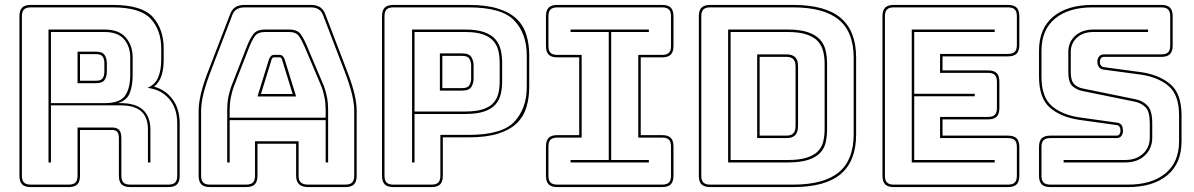

<svg xmlns="http://www.w3.org/2000/svg" viewBox="-20 -750 4850 780"><path d="M405 -620H187V-331H405Q467 -331 488 -361Q509 -391 509 -446V-516Q509 -562 483.5 -591Q458 -620 405 -620ZM295 -540H370Q396 -540 405 -526.5Q414 -513 414 -493V-459Q414 -439 405 -425.5Q396 -412 370 -412H295ZM370 -530H305V-422H370Q391 -422 397.5 -432.5Q404 -443 404 -459V-493Q404 -509 397.5 -519.5Q391 -530 370 -530ZM187 -90H177V-630H405Q463 -630 491 -597.5Q519 -565 519 -516V-447Q519 -401 507 -371.5Q495 -342 459 -331H470Q531 -331 561 -303.5Q591 -276 591 -224V-90H581V-224Q581 -273 554 -297.5Q527 -322 470 -322H187ZM259 0Q278 0 286.5 -8.5Q295 -17 295 -36V-232H435Q456 -232 464.5 -221.5Q473 -211 473 -189V-36Q473 -17 481.5 -8.5Q490 0 509 0H664Q683 0 691.5 -8.5Q700 -17 700 -36V-248Q700 -311 666.5 -349Q633 -387 579 -393Q610 -406 622.5 -435.5Q635 -465 635 -507V-553Q635 -627 592.5 -673.5Q550 -720 438 -720H105Q86 -720 77.5 -711.5Q69 -703 69 -684V-36Q69 -17 77.5 -8.5Q86 0 105 0ZM259 10H105Q81 10 70 -1Q59 -12 59 -36V-684Q59 -708 70 -719Q81 -730 105 -730H438Q557 -730 601 -680.5Q645 -631 645 -553V-507Q645 -470 636 -442.5Q627 -415 606 -398Q653 -385 681.5 -346Q710 -307 710 -248V-36Q710 -12 699 -1Q688 10 664 10H509Q485 10 474 -1Q463 -12 463 -36V-189Q463 -205 457 -213.5Q451 -222 435 -222H305V-36Q305 -12 294 -1Q283 10 259 10Z M913 -303V-272H1303V-303Q1303 -330 1298.5 -353Q1294 -376 1287 -396L1218 -559Q1207 -585 1195 -602.5Q1183 -620 1155 -620H1057Q1027 -620 1015 -602.5Q1003 -585 993 -560L929 -396Q922 -376 917.5 -353Q913 -330 913 -303ZM1073 -510Q1077 -519 1081.5 -523Q1086 -527 1092 -527H1117Q1123 -527 1127.5 -523Q1132 -519 1136 -510L1183 -358H1026ZM1126 -507 1127 -506Q1125 -510 1123 -513.5Q1121 -517 1117 -517H1092Q1088 -517 1086 -513.5Q1084 -510 1082 -506L1083 -507L1040 -368H1169ZM1303 -90V-262H913V-90H903V-303Q903 -331 907.5 -354.5Q912 -378 920 -400L984 -564Q995 -592 1009 -611Q1023 -630 1057 -630H1155Q1188 -630 1201.5 -611Q1215 -592 1227 -563L1296 -400Q1304 -378 1308.5 -354.5Q1313 -331 1313 -303V-90ZM1016 -36V-176H1193V-36Q1193 -17 1202.5 -8.5Q1212 0 1232 0H1383Q1402 0 1410.5 -8.5Q1419 -17 1419 -36V-300Q1419 -330 1409.5 -369Q1400 -408 1380 -460L1293 -687Q1287 -704 1274.5 -712Q1262 -720 1243 -720H974Q954 -720 941.5 -712Q929 -704 923 -687L836 -460Q816 -408 806.5 -369Q797 -330 797 -300V-36Q797 -17 805.5 -8.5Q814 0 833 0H980Q999 0 1007.5 -8.5Q1016 -17 1016 -36ZM833 10Q809 10 798 -1Q787 -12 787 -36V-300Q787 -331 796.5 -370.5Q806 -410 827 -464L914 -690Q921 -711 935.5 -720.5Q950 -730 974 -730H1243Q1266 -730 1280.5 -720.5Q1295 -711 1302 -691L1389 -464Q1410 -410 1419.5 -370.5Q1429 -331 1429 -300V-36Q1429 -12 1418 -1Q1407 10 1383 10H1232Q1207 10 1195 -1.5Q1183 -13 1183 -36V-166H1026V-36Q1026 -12 1015 -1Q1004 10 980 10Z M1578 10Q1554 10 1543 -1Q1532 -12 1532 -36V-684Q1532 -708 1543 -719Q1554 -730 1578 -730H1884Q1955 -730 2003 -715Q2051 -700 2079 -673Q2107 -646 2118.5 -608Q2130 -570 2130 -525V-397Q2130 -352 2118.5 -314Q2107 -276 2079 -249Q2051 -222 2003 -207Q1955 -192 1884 -192H1779V-36Q1779 -12 1768 -1Q1757 10 1733 10ZM1733 0Q1752 0 1760.5 -8.5Q1769 -17 1769 -36V-202H1884Q2020 -202 2070 -256Q2120 -310 2120 -397V-525Q2120 -612 2070 -666Q2020 -720 1884 -720H1578Q1559 -720 1550.5 -711.5Q1542 -703 1542 -684V-36Q1542 -17 1550.5 -8.5Q1559 0 1578 0ZM1870 -287H1664V-90H1654V-630H1870Q1917 -630 1946.5 -619.5Q1976 -609 1992 -591Q2008 -573 2014 -548Q2020 -523 2020 -494V-420Q2020 -391 2014 -366.5Q2008 -342 1992 -324.5Q1976 -307 1946.5 -297Q1917 -287 1870 -287ZM1664 -297H1870Q1914 -297 1941.5 -306Q1969 -315 1984 -331.5Q1999 -348 2004.5 -370.5Q2010 -393 2010 -420V-494Q2010 -521 2004.5 -544Q1999 -567 1984 -584Q1969 -601 1941.5 -610.5Q1914 -620 1870 -620H1664ZM1767 -533H1857Q1886 -533 1895 -518Q1904 -503 1904 -484V-431Q1904 -412 1895 -397Q1886 -382 1857 -382H1767ZM1857 -523H1777V-392H1857Q1880 -392 1887 -404Q1894 -416 1894 -431V-484Q1894 -499 1887 -511Q1880 -523 1857 -523Z M2244 10Q2220 10 2209 -1Q2198 -12 2198 -36V-155Q2198 -179 2209 -190Q2220 -201 2244 -201H2333V-517H2244Q2220 -517 2209 -528Q2198 -539 2198 -563V-684Q2198 -708 2209 -719Q2220 -730 2244 -730H2670Q2694 -730 2705 -719Q2716 -708 2716 -684V-563Q2716 -539 2705 -528Q2694 -517 2670 -517H2583V-201H2670Q2694 -201 2705 -190Q2716 -179 2716 -155V-36Q2716 -12 2705 -1Q2694 10 2670 10ZM2244 0H2670Q2689 0 2697.5 -8.5Q2706 -17 2706 -36V-155Q2706 -174 2697.5 -182.5Q2689 -191 2670 -191H2573V-527H2670Q2689 -527 2697.5 -535.5Q2706 -544 2706 -563V-684Q2706 -703 2697.5 -711.5Q2689 -720 2670 -720H2244Q2225 -720 2216.5 -711.5Q2208 -703 2208 -684V-563Q2208 -544 2216.5 -535.5Q2225 -527 2244 -527H2343V-191H2244Q2225 -191 2216.5 -182.5Q2208 -174 2208 -155V-36Q2208 -17 2216.5 -8.5Q2225 0 2244 0ZM2616 -90H2298V-100H2453V-620H2298V-630H2616V-620H2463V-100H2616Z M3458 -204Q3458 -96 3395.5 -43Q3333 10 3202 10H2865Q2841 10 2830 -1Q2819 -12 2819 -36V-684Q2819 -708 2830 -719Q2841 -730 2865 -730H3202Q3333 -730 3395.5 -677Q3458 -624 3458 -516ZM3202 0Q3327 0 3387.5 -50Q3448 -100 3448 -204V-516Q3448 -620 3387.5 -670Q3327 -720 3202 -720H2865Q2846 -720 2837.5 -711.5Q2829 -703 2829 -684V-36Q2829 -17 2837.5 -8.5Q2846 0 2865 0ZM2938 -90V-630H3180Q3231 -630 3262.5 -619Q3294 -608 3311 -589.5Q3328 -571 3334 -545.5Q3340 -520 3340 -491V-226Q3340 -197 3334.5 -172Q3329 -147 3312 -129Q3295 -111 3263 -100.5Q3231 -90 3180 -90ZM3180 -620H2948V-100H3180Q3228 -100 3257.5 -109.5Q3287 -119 3303 -135.5Q3319 -152 3324.5 -175.5Q3330 -199 3330 -226V-491Q3330 -518 3324 -542Q3318 -566 3302 -583Q3286 -600 3256.5 -610Q3227 -620 3180 -620ZM3056 -529H3175Q3199 -529 3210.5 -517.5Q3222 -506 3222 -481V-238Q3222 -213 3210.5 -201Q3199 -189 3175 -189H3056ZM3175 -519H3066V-199H3175Q3194 -199 3203 -208.5Q3212 -218 3212 -238V-481Q3212 -500 3203 -509.5Q3194 -519 3175 -519Z M3611 10Q3587 10 3576 -1Q3565 -12 3565 -36V-684Q3565 -708 3576 -719Q3587 -730 3611 -730H4075Q4099 -730 4110 -719Q4121 -708 4121 -684V-567Q4121 -543 4110 -532Q4099 -521 4075 -521H3809V-464H3994Q4018 -464 4029 -453Q4040 -442 4040 -418V-311Q4040 -287 4029 -276Q4018 -265 3994 -265H3809V-199H4075Q4099 -199 4110 -188Q4121 -177 4121 -153V-36Q4121 -12 4110 -1Q4099 10 4075 10ZM4075 0Q4094 0 4102.5 -8.5Q4111 -17 4111 -36V-153Q4111 -172 4102.5 -180.5Q4094 -189 4075 -189H3799V-275H3994Q4013 -275 4021.5 -283.5Q4030 -292 4030 -311V-418Q4030 -437 4021.5 -445.5Q4013 -454 3994 -454H3799V-531H4075Q4094 -531 4102.5 -539.5Q4111 -548 4111 -567V-684Q4111 -703 4102.5 -711.5Q4094 -720 4075 -720H3611Q3592 -720 3583.5 -711.5Q3575 -703 3575 -684V-36Q3575 -17 3583.5 -8.5Q3592 0 3611 0ZM4021 -100V-90H3684V-630H4021V-620H3694V-369H3940V-359H3694V-100Z M4780 -176Q4780 -86 4722 -38Q4664 10 4563 10H4247Q4223 10 4212 -1Q4201 -12 4201 -36V-153Q4201 -177 4212 -188Q4223 -199 4247 -199H4516Q4524 -199 4528 -205Q4532 -211 4532 -218Q4532 -229 4528 -235Q4524 -241 4515 -242L4365 -263Q4290 -274 4245.5 -312.5Q4201 -351 4201 -439V-544Q4201 -634 4258.5 -682Q4316 -730 4418 -730H4698Q4722 -730 4733 -719Q4744 -708 4744 -684V-565Q4744 -541 4733 -530Q4722 -519 4698 -519H4465Q4457 -519 4452.5 -513Q4448 -507 4448 -499Q4448 -490 4452.5 -484Q4457 -478 4466 -477L4615 -457Q4690 -446 4735 -407.5Q4780 -369 4780 -281ZM4563 0Q4659 0 4714.5 -45.5Q4770 -91 4770 -176V-281Q4770 -365 4727 -401Q4684 -437 4614 -447L4465 -467Q4452 -468 4445 -477Q4438 -486 4438 -499Q4438 -512 4445 -520.5Q4452 -529 4465 -529H4698Q4717 -529 4725.5 -537.5Q4734 -546 4734 -565V-684Q4734 -703 4725.5 -711.5Q4717 -720 4698 -720H4418Q4321 -720 4266 -674.5Q4211 -629 4211 -544V-439Q4211 -355 4253.5 -319Q4296 -283 4366 -273L4516 -252Q4529 -251 4535.5 -243Q4542 -235 4542 -218Q4542 -206 4535.5 -197.5Q4529 -189 4516 -189H4247Q4228 -189 4219.5 -180.5Q4211 -172 4211 -153V-36Q4211 -17 4219.5 -8.5Q4228 0 4247 0ZM4644 -630V-620H4422Q4380 -620 4355 -597Q4330 -574 4330 -539V-457Q4330 -422 4344 -408Q4358 -394 4381 -390L4592 -347Q4622 -341 4641.5 -321Q4661 -301 4661 -249V-191Q4661 -147 4631 -118.5Q4601 -90 4550 -90H4301V-100H4550Q4596 -100 4623.5 -125.5Q4651 -151 4651 -191V-249Q4651 -296 4634.5 -313.5Q4618 -331 4590 -337L4379 -380Q4353 -385 4336.5 -400.5Q4320 -416 4320 -457V-539Q4320 -579 4348 -604.5Q4376 -630 4422 -630Z"/></svg>

Font: Bungee Outline
Style: Regular
Weight: 400
Designer: David Jonathan Ross
Foundry: David Jonathan Ross
Version: Version 1.000;PS 1.0;hotconv 1.0.72;makeotf.lib2.5.5900